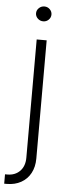

<svg xmlns="http://www.w3.org/2000/svg" viewBox="-81 -727 347 956"><g transform="rotate(5 92.0 -249.0)"><path d="M127 -530.3V60.5Q127 102.5 110.1 133.8Q93.3 165 62.5 182.1Q31.7 199.2 -8.8 199.2H-21.5V152.3H-9.8Q28.8 152.3 53 127.7Q77.1 103 77.1 60.5V-530.3ZM62.5 -660.2Q62.5 -675.3 74 -686.3Q85.4 -697.3 101.6 -697.3Q117.2 -697.3 128.4 -686.3Q139.6 -675.3 139.6 -660.2Q139.6 -645 128.4 -634Q117.2 -623 101.6 -623Q85.4 -623 74 -634Q62.5 -645 62.5 -660.2Z"/></g></svg>

Font: Pretendard GOV ExtraLight
Style: Regular
Weight: 200
Designer: Base glyphs from Inter by Rasmus Andersson; Hangeul glyphs from Noto Sans CJK(Source Han Sans) by Jang Soo-young and Kan
Foundry: Kil Hyung-jin
Version: Version 1.309